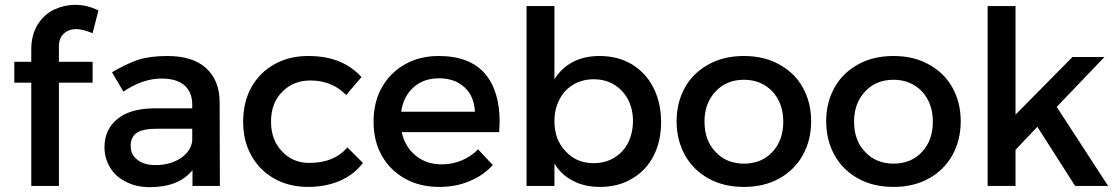

<svg xmlns="http://www.w3.org/2000/svg" viewBox="-20 -767 4591 792"><path d="M244 -629C257 -641 274 -647 295 -647C313 -647 335 -641 362 -630L386 -724C355 -739 324 -747 292 -747C260 -747 230 -740 202 -727C174 -713 152 -692 135 -665C118 -637 109 -603 109 -564V-512H39V-426H109V0H223V-426H362V-512H223V-575C223 -599 230 -617 244 -629Z M774 0H887L886 -349C885 -408 866 -454 829 -487C792 -520 739 -536 671 -536C624 -536 584 -531 552 -521C519 -510 483 -493 442 -469L489 -389C542 -425 595 -443 646 -443C687 -443 719 -434 741 -415C762 -396 773 -370 773 -336V-320H612C549 -319 499 -305 464 -276C429 -247 411 -209 411 -160C411 -129 419 -101 434 -76C449 -51 471 -31 500 -17C528 -2 561 5 598 5C677 5 736 -18 774 -65ZM726 -115C697 -96 663 -86 622 -86C590 -86 565 -93 547 -108C528 -122 519 -141 519 -165C519 -190 528 -209 546 -220C563 -231 591 -236 629 -236H773V-187C770 -158 754 -134 726 -115Z M1260 -435C1320 -435 1369 -415 1408 -375L1471 -449C1446 -477 1415 -499 1378 -514C1341 -529 1298 -536 1251 -536C1199 -536 1153 -525 1112 -502C1071 -479 1040 -448 1017 -407C994 -366 983 -318 983 -265C983 -212 994 -166 1017 -125C1040 -84 1071 -53 1112 -30C1153 -7 1199 4 1251 4C1301 4 1345 -5 1384 -22C1422 -39 1453 -63 1477 -95L1413 -159C1376 -116 1324 -95 1256 -95C1210 -95 1172 -111 1143 -143C1113 -174 1098 -215 1098 -265C1098 -316 1113 -357 1144 -388C1174 -419 1213 -435 1260 -435Z M1979 -465C1937 -512 1874 -536 1790 -536C1738 -536 1692 -525 1651 -502C1610 -479 1578 -447 1555 -406C1532 -365 1521 -318 1521 -265C1521 -212 1532 -166 1555 -125C1578 -84 1610 -53 1651 -30C1692 -7 1739 4 1793 4C1838 4 1880 -4 1917 -20C1954 -35 1986 -57 2013 -86L1952 -151C1933 -131 1910 -116 1884 -105C1858 -94 1831 -89 1802 -89C1760 -89 1724 -101 1695 -125C1666 -148 1646 -181 1637 -222H2039C2040 -242 2041 -256 2041 -265C2041 -351 2020 -418 1979 -465ZM1939 -306H1635C1641 -349 1658 -382 1686 -407C1714 -432 1749 -444 1791 -444C1834 -444 1869 -432 1896 -407C1923 -382 1937 -349 1939 -306Z M2586 -502C2547 -525 2503 -536 2453 -536C2412 -536 2375 -528 2344 -512C2312 -495 2286 -471 2267 -440V-742H2152V0H2267V-92C2286 -61 2312 -37 2344 -21C2376 -4 2413 4 2455 4C2505 4 2549 -7 2587 -30C2625 -52 2655 -83 2676 -124C2697 -165 2707 -211 2707 -264C2707 -317 2696 -365 2675 -406C2654 -447 2624 -479 2586 -502ZM2513 -116C2488 -101 2460 -94 2429 -94C2382 -94 2343 -110 2313 -143C2282 -175 2267 -217 2267 -268C2267 -301 2274 -330 2288 -357C2301 -383 2320 -403 2345 -418C2370 -433 2398 -440 2429 -440C2460 -440 2488 -433 2513 -418C2538 -403 2557 -382 2571 -356C2584 -330 2591 -301 2591 -268C2591 -235 2584 -205 2571 -178C2557 -151 2538 -131 2513 -116Z M3193 -502C3151 -525 3103 -536 3049 -536C2994 -536 2946 -525 2904 -502C2862 -479 2829 -448 2806 -407C2783 -366 2771 -320 2771 -267C2771 -214 2783 -167 2806 -126C2829 -85 2862 -53 2904 -30C2946 -7 2994 4 3049 4C3103 4 3151 -7 3193 -30C3235 -53 3268 -85 3291 -126C3314 -167 3326 -214 3326 -267C3326 -320 3314 -366 3291 -407C3268 -448 3235 -479 3193 -502ZM2932 -390C2962 -422 3001 -438 3049 -438C3096 -438 3135 -422 3166 -390C3196 -357 3211 -316 3211 -265C3211 -214 3196 -172 3166 -140C3136 -108 3097 -92 3049 -92C3001 -92 2962 -108 2932 -140C2901 -172 2886 -214 2886 -265C2886 -316 2901 -357 2932 -390Z M3810 -502C3768 -525 3720 -536 3666 -536C3611 -536 3563 -525 3521 -502C3479 -479 3446 -448 3423 -407C3400 -366 3388 -320 3388 -267C3388 -214 3400 -167 3423 -126C3446 -85 3479 -53 3521 -30C3563 -7 3611 4 3666 4C3720 4 3768 -7 3810 -30C3852 -53 3885 -85 3908 -126C3931 -167 3943 -214 3943 -267C3943 -320 3931 -366 3908 -407C3885 -448 3852 -479 3810 -502ZM3549 -390C3579 -422 3618 -438 3666 -438C3713 -438 3752 -422 3783 -390C3813 -357 3828 -316 3828 -265C3828 -214 3813 -172 3783 -140C3753 -108 3714 -92 3666 -92C3618 -92 3579 -108 3549 -140C3518 -172 3503 -214 3503 -265C3503 -316 3518 -357 3549 -390Z M4415 0H4551L4339 -326L4536 -532H4404L4169 -294V-742H4054V0H4169V-149L4259 -244Z"/></svg>

Font: Argentum Sans
Style: Regular
Weight: 400
Designer: Julieta Ulanovsky
Foundry: Julieta Ulanovsky
Version: Version 5.001;March 29, 2019;FontCreator 11.5.0.2425 64-bit